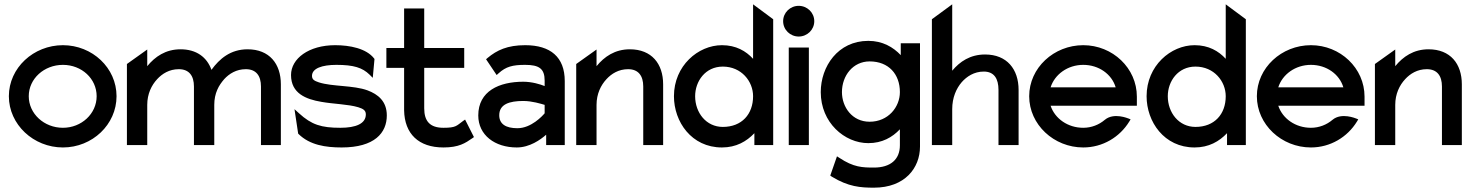

<svg xmlns="http://www.w3.org/2000/svg" viewBox="-20 -671 6810 888"><path d="M21 -226C21 -95 135 11 271 11C407 11 519 -95 519 -226C519 -357 407 -462 271 -462C135 -462 21 -357 21 -226ZM113 -226C113 -307 184 -371 271 -371C358 -371 427 -307 427 -226C427 -145 357 -80 271 -80C184 -80 113 -145 113 -226Z M567 0H661V-186C661 -237 681 -277 707 -305C730 -330 763 -351 807 -351C855 -351 877 -320 877 -271V0H971V-186C971 -212 976 -236 985 -256C993 -275 1005 -291 1017 -305C1040 -330 1073 -351 1117 -351C1165 -351 1187 -320 1187 -271V0H1279V-281C1279 -376 1226 -443 1125 -443C1046 -443 995 -399 958 -348C937 -407 888 -443 815 -443C746 -443 697 -409 661 -365V-442L567 -375Z M1326 -324C1326 -239 1395 -212 1466 -200C1521 -190 1591 -189 1637 -175C1659 -168 1672 -161 1672 -142C1672 -99 1626 -80 1554 -80C1466 -80 1421 -94 1363 -147L1342 -166L1359 -53L1361 -51C1413 0 1486 11 1560 11C1713 11 1769 -57 1769 -137C1769 -203 1728 -235 1680 -253C1615 -277 1517 -270 1455 -290C1434 -297 1423 -303 1423 -320C1423 -355 1470 -371 1536 -371C1616 -371 1656 -358 1689 -326L1704 -311L1712 -398L1710 -401C1674 -447 1598 -462 1530 -462C1408 -462 1326 -400 1326 -324Z M1767 -357H1849V-161C1851 -52 1916 11 2031 11C2102 11 2132 -9 2165 -32L2172 -37L2131 -118L2121 -111C2091 -89 2089 -80 2031 -80C1969 -80 1942 -110 1942 -170V-357H2127V-449H1942V-632H1849V-449H1767Z M2192 -137C2192 -46 2269 11 2370 11C2430 11 2480 -25 2506 -48V0H2592V-296C2592 -407 2526 -462 2409 -462C2327 -462 2278 -439 2235 -403L2228 -397L2277 -324L2286 -332C2320 -363 2351 -371 2409 -371C2474 -371 2499 -353 2499 -298V-273C2479 -281 2441 -293 2400 -293C2289 -293 2192 -250 2192 -137ZM2289 -138C2289 -189 2336 -204 2400 -204C2441 -204 2482 -191 2499 -186V-147C2489 -135 2437 -78 2373 -78C2320 -78 2289 -97 2289 -138Z M2645 0H2739V-186C2739 -237 2759 -277 2785 -305C2808 -330 2841 -351 2885 -351C2933 -351 2955 -320 2955 -271V0H3047V-281C3047 -376 2994 -443 2893 -443C2824 -443 2775 -409 2739 -365V-442L2645 -375Z M3097 -226C3097 -108 3178 11 3319 11C3385 11 3433 -17 3469 -55V0H3556V-582L3463 -651V-399C3430 -435 3384 -462 3319 -462C3209 -462 3097 -367 3097 -226ZM3195 -226C3195 -295 3242 -363 3323 -363C3409 -363 3463 -295 3463 -226C3463 -143 3411 -84 3323 -84C3246 -84 3195 -150 3195 -226Z M3602 -573C3602 -533 3635 -502 3674 -502C3713 -502 3746 -533 3746 -573C3746 -613 3713 -644 3674 -644C3635 -644 3602 -613 3602 -573ZM3628 0H3721V-451H3628Z M3776 -245C3776 -104 3886 -9 3996 -9C4060 -9 4107 -36 4142 -73V1C4142 67 4098 104 4022 104C3969 104 3928 103 3862 59L3851 52L3820 141L3827 146C3904 193 3960 197 4022 197C4165 197 4235 106 4235 7V-471H4146V-416C4111 -453 4062 -482 3996 -482C3855 -482 3776 -363 3776 -245ZM3874 -245C3874 -321 3925 -387 4002 -387C4090 -387 4142 -328 4142 -245C4142 -176 4088 -108 4002 -108C3921 -108 3874 -176 3874 -245Z M4290 0H4384V-166C4384 -220 4403 -262 4428 -291C4451 -317 4485 -340 4530 -340C4578 -340 4598 -307 4598 -255V0H4691V-255C4691 -351 4637 -419 4536 -419C4467 -419 4419 -386 4384 -344V-651L4290 -582Z M4740 -226C4740 -95 4854 11 4990 11C5080 11 5159 -37 5203 -109L5209 -119L5199 -123C5198 -123 5132 -152 5090 -117C5063 -94 5028 -80 4990 -80C4919 -80 4859 -122 4839 -182H5238V-224C5238 -356 5126 -462 4990 -462C4854 -462 4740 -357 4740 -226ZM4839 -267C4858 -327 4918 -371 4990 -371C5062 -371 5122 -328 5140 -267Z M5283 -226C5283 -108 5364 11 5505 11C5571 11 5619 -17 5655 -55V0H5742V-582L5649 -651V-399C5616 -435 5570 -462 5505 -462C5395 -462 5283 -367 5283 -226ZM5381 -226C5381 -295 5428 -363 5509 -363C5595 -363 5649 -295 5649 -226C5649 -143 5597 -84 5509 -84C5432 -84 5381 -150 5381 -226Z M5793 -226C5793 -95 5907 11 6043 11C6133 11 6212 -37 6256 -109L6262 -119L6252 -123C6251 -123 6185 -152 6143 -117C6116 -94 6081 -80 6043 -80C5972 -80 5912 -122 5892 -182H6291V-224C6291 -356 6179 -462 6043 -462C5907 -462 5793 -357 5793 -226ZM5892 -267C5911 -327 5971 -371 6043 -371C6115 -371 6175 -328 6193 -267Z M6339 0H6433V-186C6433 -237 6453 -277 6479 -305C6502 -330 6535 -351 6579 -351C6627 -351 6649 -320 6649 -271V0H6741V-281C6741 -376 6688 -443 6587 -443C6518 -443 6469 -409 6433 -365V-442L6339 -375Z"/></svg>

Font: Charger Pro
Style: ExBd
Weight: 400
Designer: Jasper
Foundry: Cannot Into Space Fonts
Version: Version 1.09